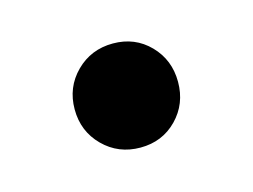

<svg xmlns="http://www.w3.org/2000/svg" viewBox="-38 -101 334 253"><g transform="rotate(-15 128.5 25.0)"><path d="M58 25Q58 -5 78.5 -25.5Q99 -46 129 -46Q159 -46 179 -25.5Q199 -5 199 25Q199 55 179 75.5Q159 96 129 96Q99 96 78.5 75.5Q58 55 58 25Z"/></g></svg>

Font: Gmarket Sans TTF Medium
Style: Regular
Weight: 500
Designer: Creative Director : Sungho Lee; Art Director : Kiwoong Choi; Project Manager : Sori Yang, Jongwook Yoon; Font Designer :
Foundry: Sandoll Inc.
Version: Version 1.000;hotconv 1.0.109;makeotfexe 2.5.65596